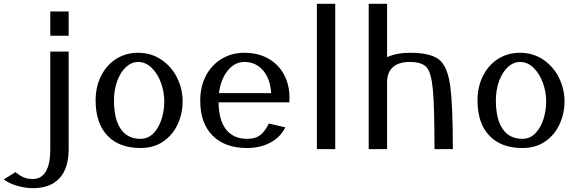

<svg xmlns="http://www.w3.org/2000/svg" viewBox="-161 -780 3018 1004"><path d="M-141 158Q-117 178 -73 191Q-29 204 11 204Q102 204 150 152Q198 100 198 0V-510H102V0Q102 78 78.5 117Q55 156 11 156Q-15 156 -35.5 148Q-56 140 -80 120ZM198 -593V-720H102V-593Z M561 -456Q601 -456 632.5 -425Q664 -394 681 -346.5Q698 -299 698 -250Q698 -201 683.5 -156Q669 -111 641 -82.5Q613 -54 574 -54Q506 -54 470.5 -105.5Q435 -157 435 -255Q435 -310 452 -356.5Q469 -403 498 -429.5Q527 -456 561 -456ZM339 -255Q339 -136 400.5 -71Q462 -6 574 -6Q643 -6 692.5 -40Q742 -74 768 -130Q794 -186 794 -250Q794 -314 765.5 -372.5Q737 -431 683.5 -467.5Q630 -504 561 -504Q497 -504 446.5 -472Q396 -440 367.5 -383Q339 -326 339 -255Z M1257 -293H984Q993 -365 1029.5 -410.5Q1066 -456 1117 -456Q1176 -456 1214 -412.5Q1252 -369 1257 -293ZM1352 -245Q1357 -322 1329 -380.5Q1301 -439 1246 -471.5Q1191 -504 1117 -504Q1050 -504 997.5 -472Q945 -440 915.5 -383.5Q886 -327 886 -254Q886 -136 950.5 -71Q1015 -6 1131 -6Q1200 -6 1253 -34.5Q1306 -63 1331 -114L1245 -134Q1223 -90 1198 -72Q1173 -54 1131 -54Q1060 -54 1021.5 -102.5Q983 -151 982 -245Z M1592 0V-760H1496V0Z M2207 0Q2207 -236 2192.5 -336Q2178 -436 2133 -470Q2088 -504 1982 -504Q1914 -504 1863 -481V-760H1767V0H1863V-348Q1863 -401 1893 -428.5Q1923 -456 1982 -456Q2044 -456 2069 -429Q2094 -402 2102.5 -312Q2111 -222 2111 0Z M2558 -456Q2598 -456 2629.5 -425Q2661 -394 2678 -346.5Q2695 -299 2695 -250Q2695 -201 2680.5 -156Q2666 -111 2638 -82.5Q2610 -54 2571 -54Q2503 -54 2467.5 -105.5Q2432 -157 2432 -255Q2432 -310 2449 -356.5Q2466 -403 2495 -429.5Q2524 -456 2558 -456ZM2336 -255Q2336 -136 2397.5 -71Q2459 -6 2571 -6Q2640 -6 2689.5 -40Q2739 -74 2765 -130Q2791 -186 2791 -250Q2791 -314 2762.5 -372.5Q2734 -431 2680.5 -467.5Q2627 -504 2558 -504Q2494 -504 2443.5 -472Q2393 -440 2364.5 -383Q2336 -326 2336 -255Z"/></svg>

Font: LXGW Marker Gothic
Style: Regular
Weight: 400
Version: Version 1.001